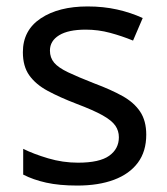

<svg xmlns="http://www.w3.org/2000/svg" viewBox="-20 -566 519 596"><path d="M434 -148Q434 -96 408 -61Q382 -26 334 -8Q286 10 220 10Q164 10 123.5 1Q83 -8 52 -24V-104Q84 -88 129.5 -74.5Q175 -61 222 -61Q289 -61 319 -82.5Q349 -104 349 -140Q349 -160 338 -176Q327 -192 298.5 -208Q270 -224 217 -244Q165 -264 128 -284Q91 -304 71 -332Q51 -360 51 -404Q51 -472 106.5 -509Q162 -546 252 -546Q301 -546 343.5 -536.5Q386 -527 423 -510L393 -440Q359 -454 322 -464Q285 -474 246 -474Q192 -474 163.5 -456.5Q135 -439 135 -409Q135 -387 148 -371.5Q161 -356 191.5 -341.5Q222 -327 273 -307Q324 -288 360 -268Q396 -248 415 -219.5Q434 -191 434 -148Z"/></svg>

Font: lhindi85
Style: Book
Weight: 400
Designer: Jelle Bosma - Monotype Design Team
Foundry: Monotype Imaging Inc.
Version: Version 2.003